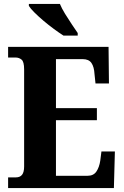

<svg xmlns="http://www.w3.org/2000/svg" viewBox="-20 -951 625 971"><path d="M21 0V-54H61Q81 -54 91.5 -67Q102 -80 102 -109V-600Q102 -639 89 -649.5Q76 -660 60 -660H21V-714H529L531 -529H463L458 -576Q456 -613 442.5 -632.5Q429 -652 398 -652H263V-404H470V-343H263V-62H423Q453 -62 467.5 -83.5Q482 -105 487 -138L493 -185H561L556 0ZM301 -771Q279 -785 252.5 -804.5Q226 -824 200 -846Q174 -868 154 -888Q134 -908 126 -921V-931H283Q292 -909 308.5 -882Q325 -855 342.5 -829Q360 -803 373 -784V-771Z"/></svg>

Font: Noto Serif Tamil Condensed ExtraBold
Style: Italic
Weight: 800
Width: 3
Italic angle: -12°
Designer: Indian Type Foundry, Tom Grace, and the Monotype Design Team
Foundry: Monotype Imaging Inc.
Version: Version 2.003; ttfautohint (v1.8.4.7-5d5b)